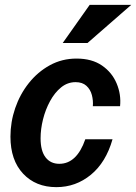

<svg xmlns="http://www.w3.org/2000/svg" viewBox="-20 -760 560 790"><path d="M212 10Q127 10 75 -45.5Q23 -101 23 -198Q23 -258 42.5 -315Q62 -372 98.5 -418Q135 -464 185 -491.5Q235 -519 295 -519Q358 -519 399.5 -490.5Q441 -462 460 -416.5Q479 -371 474 -323H362Q364 -346 358 -369Q352 -392 335.5 -407Q319 -422 291 -422Q258 -422 231.5 -400.5Q205 -379 186 -344Q167 -309 157 -269Q147 -229 147 -191Q147 -139 167.5 -112.5Q188 -86 224 -86Q296 -86 331 -187H443Q416 -92 354 -41Q292 10 212 10ZM340 -583H238L349 -740H520Z"/></svg>

Font: Instrument Sans SemiCondensed SemiBold Italic
Style: Regular
Weight: 600
Width: 4
Italic angle: -13°
Designer: Rodrigo Fuenzalida
Foundry: fragTYPE
Version: Version 1.000; ttfautohint (v1.8.4.7-5d5b);gftools[0.9.28]